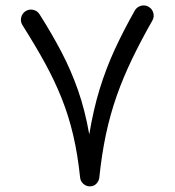

<svg xmlns="http://www.w3.org/2000/svg" viewBox="-20 -641 635 698"><path d="M73.2 -600.5Q60.4 -592.5 57 -577.5Q53.6 -562.6 61.6 -549.7Q107.8 -476.7 143.2 -412.3Q178.5 -347.9 204 -284.1Q229.5 -220.4 246 -150.1Q262.5 -79.8 271.3 5Q272.9 18.7 283.5 27.7Q294.1 36.8 307.4 36.5Q321.5 36.2 330.5 26.7Q339.4 17.3 341 5Q349.9 -81.4 365.5 -154.1Q381.2 -226.9 404.5 -293.2Q427.9 -359.4 459.9 -425.9Q491.9 -492.4 533.8 -566.2Q541.4 -579.3 537.4 -594.1Q533.3 -608.9 520.3 -616.3Q507.1 -624 492.4 -619.9Q477.7 -615.8 470.1 -602.8Q428.8 -529.6 397 -460.7Q365.3 -391.8 342.4 -317.4Q319.5 -243.1 304.5 -152.3Q288.9 -241.1 263.6 -313.1Q238.3 -385.2 203.6 -451.6Q168.9 -517.9 123.9 -588.9Q115.9 -601.7 101 -605.2Q86 -608.6 73.2 -600.5Z"/></svg>

Font: Mikhak VF
Style: Regular
Weight: 100
Designer: Amin Abedi
Version: Version 3.001